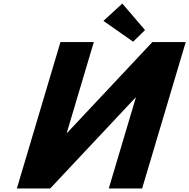

<svg xmlns="http://www.w3.org/2000/svg" viewBox="-20 -1062 1067 1082"><path d="M797.3 -892.5 730.2 -827 562.9 -944.3 669.3 -1042ZM745.5 -512H743.5L263 0H75L320.7 -825H508.7L356.2 -313H358.2L838.7 -825H1026.7L781 0H593Z"/></svg>

Font: Hussar
Style: BdOblThree
Weight: 700
Foundry: Cannot Into Space Fonts
Version: Version 2.00